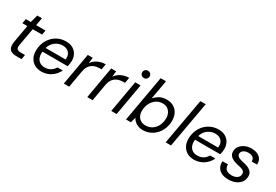

<svg xmlns="http://www.w3.org/2000/svg" viewBox="46 -1658 3739 2605"><g transform="rotate(30 1915.0 -355.0)"><path d="M220 0Q169 0 137.5 -16.5Q106 -33 96 -67Q86 -101 95 -154L143 -428H65L78 -499H156L188 -619H262L240 -499H387L374 -428H228L179 -154Q171 -107 187.5 -89.5Q204 -72 247 -72H312L299 0Z M612 12Q550 12 504 -15Q458 -42 433.5 -90.5Q409 -139 410 -204Q412 -269 434 -324.5Q456 -380 495.5 -422Q535 -464 588 -487.5Q641 -511 704 -511Q770 -511 814.5 -484.5Q859 -458 881 -414Q903 -370 902 -316Q902 -297 898 -273Q894 -249 889 -230H476L487 -295H818Q825 -342 810 -374Q795 -406 765 -423Q735 -440 693 -440Q650 -440 610 -421Q570 -402 541 -365Q512 -328 502 -272L497 -244Q487 -190 499.5 -148Q512 -106 544.5 -82.5Q577 -59 625 -59Q678 -59 717 -83Q756 -107 778 -147H861Q840 -102 804 -66Q768 -30 719.5 -9Q671 12 612 12Z M962 0 1049 -499H1126L1117 -410Q1139 -442 1170 -464Q1201 -486 1240 -498.5Q1279 -511 1324 -511L1309 -423H1283Q1249 -423 1218.5 -415.5Q1188 -408 1162.5 -390Q1137 -372 1119 -342.5Q1101 -313 1093 -269L1046 0Z M1329 0 1416 -499H1493L1484 -410Q1506 -442 1537 -464Q1568 -486 1607 -498.5Q1646 -511 1691 -511L1676 -423H1650Q1616 -423 1585.5 -415.5Q1555 -408 1529.5 -390Q1504 -372 1486 -342.5Q1468 -313 1460 -269L1413 0Z M1705 0 1792 -499H1876L1789 0ZM1864 -608Q1839 -608 1822.5 -624Q1806 -640 1806 -665Q1806 -690 1822.5 -706Q1839 -722 1864 -722Q1888 -722 1905 -706.5Q1922 -691 1922 -665Q1922 -640 1905 -624Q1888 -608 1864 -608Z M2200 12Q2160 12 2126 -2Q2092 -16 2069 -38Q2046 -60 2035 -84L2012 0H1936L2063 -720H2147L2094 -421Q2125 -458 2171.5 -484.5Q2218 -511 2284 -511Q2348 -511 2394 -482.5Q2440 -454 2464 -404.5Q2488 -355 2487 -292Q2486 -228 2464 -172.5Q2442 -117 2403 -75.5Q2364 -34 2312.5 -11Q2261 12 2200 12ZM2204 -61Q2260 -61 2304 -89.5Q2348 -118 2373.5 -168Q2399 -218 2400 -281Q2401 -327 2384 -362.5Q2367 -398 2336 -418Q2305 -438 2262 -438Q2205 -438 2161 -408.5Q2117 -379 2091 -328.5Q2065 -278 2064 -214Q2063 -169 2079.5 -134Q2096 -99 2128.5 -80Q2161 -61 2204 -61Z M2557 0 2685 -720H2769L2641 0Z M3002 12Q2940 12 2894 -15Q2848 -42 2823.5 -90.5Q2799 -139 2800 -204Q2802 -269 2824 -324.5Q2846 -380 2885.5 -422Q2925 -464 2978 -487.5Q3031 -511 3094 -511Q3160 -511 3204.5 -484.5Q3249 -458 3271 -414Q3293 -370 3292 -316Q3292 -297 3288 -273Q3284 -249 3279 -230H2866L2877 -295H3208Q3215 -342 3200 -374Q3185 -406 3155 -423Q3125 -440 3083 -440Q3040 -440 3000 -421Q2960 -402 2931 -365Q2902 -328 2892 -272L2887 -244Q2877 -190 2889.5 -148Q2902 -106 2934.5 -82.5Q2967 -59 3015 -59Q3068 -59 3107 -83Q3146 -107 3168 -147H3251Q3230 -102 3194 -66Q3158 -30 3109.5 -9Q3061 12 3002 12Z M3543 12Q3480 12 3436 -9.5Q3392 -31 3370.5 -70.5Q3349 -110 3353 -164H3438Q3437 -136 3448 -112Q3459 -88 3485.5 -73.5Q3512 -59 3555 -59Q3591 -59 3617 -70Q3643 -81 3657.5 -100.5Q3672 -120 3672 -148Q3673 -171 3660 -185Q3647 -199 3622.5 -208Q3598 -217 3564 -223Q3536 -229 3508 -238.5Q3480 -248 3457.5 -263Q3435 -278 3422 -300.5Q3409 -323 3410 -354Q3411 -399 3437 -434Q3463 -469 3508.5 -490Q3554 -511 3612 -511Q3692 -511 3739 -471.5Q3786 -432 3782 -359H3698Q3700 -397 3675 -418.5Q3650 -440 3603 -440Q3556 -440 3526.5 -418.5Q3497 -397 3497 -366Q3497 -346 3509.5 -332Q3522 -318 3545.5 -309Q3569 -300 3602 -293Q3635 -287 3663 -277Q3691 -267 3713.5 -251.5Q3736 -236 3748.5 -213.5Q3761 -191 3760 -158Q3759 -106 3731 -68Q3703 -30 3654 -9Q3605 12 3543 12Z"/></g></svg>

Font: DM Sans 20pt
Style: Italic
Weight: 400
Italic angle: -10°
Version: Version 4.004;gftools[0.9.30]